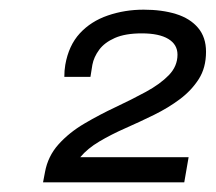

<svg xmlns="http://www.w3.org/2000/svg" viewBox="-20 -817 446 397"><path d="M69 -440 73 -461Q79 -494 101 -518.5Q123 -543 154.5 -561.5Q186 -580 219 -595.5Q252 -611 281.5 -627Q311 -643 329 -661.5Q347 -680 347 -704Q347 -725 328 -736.5Q309 -748 273 -748Q239 -748 217.5 -738.5Q196 -729 185 -714Q174 -699 171 -683L167 -658H113Q113 -665 113.5 -671Q114 -677 115 -683Q122 -723 145 -748Q168 -773 203 -785Q238 -797 277 -797Q315 -797 344 -788Q373 -779 389.5 -759.5Q406 -740 406 -710Q406 -677 391 -653.5Q376 -630 352 -612Q328 -594 298.5 -579.5Q269 -565 239.5 -552Q210 -539 185.5 -524.5Q161 -510 146 -492H370L361 -440Z"/></svg>

Font: Archivo SemiExpanded Light
Style: Italic
Weight: 300
Width: 6
Italic angle: -10°
Designer: Hector Gatti
Foundry: Omnibus-Type
Version: Version 2.001